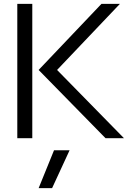

<svg xmlns="http://www.w3.org/2000/svg" viewBox="-20 -719 695 999"><path d="M70 -699H148V0H70ZM181 -355 508 -699H604L277 -355L625 0H529ZM261 63H342L251 260H181Z"/></svg>

Font: Prompt Light
Style: Regular
Weight: 300
Designer: Katatrad Team
Foundry: CadsonDemak
Version: Version 1.001